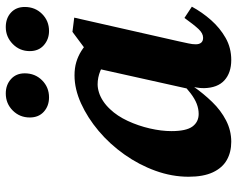

<svg xmlns="http://www.w3.org/2000/svg" viewBox="-96 -690 801 648"><g transform="rotate(-90 304.0 -365.5)"><path d="M150 15Q115 15 88.5 0Q62 -15 47 -47Q32 -79 32 -129Q32 -185 52 -240.5Q72 -296 107 -345.5Q142 -395 186.5 -432.5Q231 -470 279.5 -492Q328 -514 374 -514Q399 -514 419 -508Q439 -502 456.5 -491Q474 -480 491 -464L434 -399Q411 -418 389 -427Q367 -436 344 -436Q331 -436 316.5 -431.5Q302 -427 287.5 -417.5Q273 -408 260 -394Q237 -370 220.5 -334.5Q204 -299 195 -260Q186 -221 186 -187Q186 -137 201.5 -116Q217 -95 244 -95Q261 -95 278 -101.5Q295 -108 314 -122.5Q333 -137 356 -159L358 -112H336Q313 -79 284.5 -49.5Q256 -20 222 -2.5Q188 15 150 15ZM426 15Q383 15 357.5 -8Q332 -31 331 -77Q331 -84 331.5 -90Q332 -96 333 -101.5Q334 -107 335 -112L325 -113L400 -450L427 -451L521 -521L569 -515L489 -162Q485 -143 482 -129.5Q479 -116 479 -105Q479 -93 484.5 -86.5Q490 -80 501 -80Q516 -80 530.5 -95.5Q545 -111 568 -143L606 -118Q587 -83 560.5 -53Q534 -23 500.5 -4Q467 15 426 15ZM300 -600Q271 -600 251.5 -617.5Q232 -635 232 -665Q232 -699 255.5 -722.5Q279 -746 313 -746Q342 -746 361.5 -728.5Q381 -711 381 -682Q381 -647 357.5 -623.5Q334 -600 300 -600ZM524 -600Q496 -600 476 -617.5Q456 -635 456 -665Q456 -699 480 -722.5Q504 -746 537 -746Q567 -746 586 -728.5Q605 -711 605 -682Q605 -647 581.5 -623.5Q558 -600 524 -600Z"/></g></svg>

Font: Source Serif 4
Style: Bold Italic
Weight: 700
Italic angle: -12°
Designer: Frank Grießhammer
Foundry: Adobe Systems Incorporated
Version: Version 4.004;hotconv 1.0.116;makeotfexe 2.5.65601